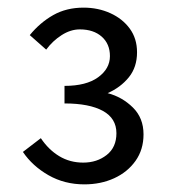

<svg xmlns="http://www.w3.org/2000/svg" viewBox="-20 -911 451 503"><path d="M201 -428Q149 -428 107 -452Q65 -476 40 -513L87 -549Q107 -519 135 -502Q163 -485 198 -485Q234 -485 259.5 -505Q285 -525 285 -562Q285 -601 249.5 -620.5Q214 -640 149 -640V-686Q206 -686 237 -708.5Q268 -731 268 -764Q268 -796 246.5 -815Q225 -834 189 -834Q165 -834 141.5 -819Q118 -804 101 -781L58 -819Q85 -852 119.5 -871.5Q154 -891 199 -891Q237 -891 269 -876.5Q301 -862 320 -836Q339 -810 339 -774Q339 -735 317.5 -708.5Q296 -682 262 -667Q300 -657 328 -629.5Q356 -602 356 -559Q356 -519 335 -489.5Q314 -460 279 -444Q244 -428 201 -428Z"/></svg>

Font: Noto Sans TC Thin
Style: Regular
Weight: 400
Version: Version 2.004-H2;hotconv 1.0.118;makeotfexe 2.5.65603